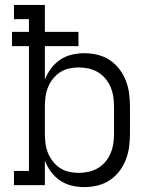

<svg xmlns="http://www.w3.org/2000/svg" viewBox="-20 -755 640 783"><path d="M324 8Q298 8 272.5 2Q247 -4 225.5 -18.5Q204 -33 188 -54.5Q172 -76 163 -100V0H37V-58H98V-567H29V-625H98V-677H37V-735H163V-625H300V-567H163V-430Q172 -454 188 -475.5Q204 -497 225.5 -511.5Q247 -526 272.5 -532Q298 -538 324 -538Q351 -538 378 -531.5Q405 -525 427.5 -510Q450 -495 466.5 -473.5Q483 -452 493 -426.5Q503 -401 506.5 -374Q510 -347 510 -320V-210Q510 -183 506.5 -156Q503 -129 493 -103.5Q483 -78 466.5 -56.5Q450 -35 427.5 -20Q405 -5 378 1.5Q351 8 324 8ZM301 -50Q321 -50 341.5 -54.5Q362 -59 379.5 -69.5Q397 -80 410 -95.5Q423 -111 431 -130Q439 -149 442 -169.5Q445 -190 445 -210V-320Q445 -340 442 -360.5Q439 -381 431 -400Q423 -419 410 -434.5Q397 -450 379.5 -460.5Q362 -471 341.5 -475.5Q321 -480 301 -480Q281 -480 261 -475.5Q241 -471 224.5 -460Q208 -449 195.5 -433Q183 -417 175.5 -398.5Q168 -380 165.5 -360Q163 -340 163 -320V-210Q163 -190 165.5 -170Q168 -150 175.5 -131.5Q183 -113 195.5 -97Q208 -81 224.5 -70Q241 -59 261 -54.5Q281 -50 301 -50Z"/></svg>

Font: Iosevka Curly Slab LtEx
Style: Regular
Weight: 300
Width: 7
Monospace: yes
Designer: Belleve Invis
Foundry: Belleve Invis
Version: Version 11.1.0; ttfautohint (v1.8.3)